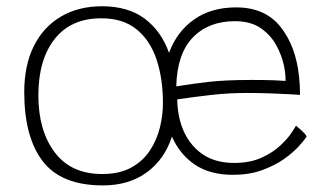

<svg xmlns="http://www.w3.org/2000/svg" viewBox="-20 -558 1006 598"><path d="M300.5 19.5Q171 19.5 113.2 -55.8Q55.5 -131 55.5 -271Q55.5 -355 85.5 -414.8Q115.5 -474.5 170 -506.5Q224.5 -538.5 297.5 -538.5Q379 -538.5 430.5 -500Q482 -461.5 506.5 -393.5Q530.5 -459 584 -497Q637.5 -535 715.5 -535Q805 -535 853.2 -475Q901.5 -415 911.5 -319Q914.5 -292 914.5 -262.5Q907.5 -263 881.8 -264.5Q856 -266 820.8 -267.2Q785.5 -268.5 750 -268.5Q692.5 -268.5 639.8 -262.5Q587 -256.5 532 -248.5Q532.5 -214 540.5 -183Q556.5 -122 599.5 -86.2Q642.5 -50.5 708.5 -50.5Q759 -50.5 795 -67Q831 -83.5 854.2 -105.8Q877.5 -128 889 -146Q900.5 -164 902 -166.5Q908.5 -161.5 920.2 -150.8Q932 -140 935 -133Q928.5 -122 910.5 -102.2Q892.5 -82.5 863.8 -62.2Q835 -42 795.5 -27.8Q756 -13.5 705.5 -13.5Q634 -13.5 587 -45.2Q540 -77 515.5 -132.5Q492.5 -61.5 437 -21Q381.5 19.5 300.5 19.5ZM298 -16Q352 -16 388.5 -36Q425 -56 446.8 -89Q468.5 -122 478 -160.8Q487.5 -199.5 487.5 -237Q487.5 -313 467.5 -372.8Q447.5 -432.5 405.2 -466.8Q363 -501 295.5 -501Q201 -501 150.2 -436.5Q99.5 -372 99.5 -261Q99.5 -151.5 150.2 -83.8Q201 -16 298 -16ZM529 -289Q578 -297 630 -303Q682 -309 763.5 -309Q805 -309 831.8 -308Q858.5 -307 869.5 -306Q869.5 -328.5 864.5 -353Q858 -385 840.5 -417Q823 -449 791.8 -470.5Q760.5 -492 711.5 -492Q629.5 -492 580.5 -441.2Q531.5 -390.5 529 -289Z"/></svg>

Font: Grandstander Thin
Style: Regular
Weight: 100
Designer: Tyler Finck
Foundry: Etcetera Type Co
Version: Version 1.200; ttfautohint (v1.8.3)